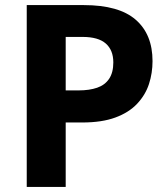

<svg xmlns="http://www.w3.org/2000/svg" viewBox="-20 -734 661 754"><path d="M85 0V-714H309Q447 -714 513 -656.5Q579 -599 579 -494Q579 -447 565 -404Q551 -361 518.5 -326.5Q486 -292 433 -272.5Q380 -253 303 -253H238V0ZM238 -379H289Q331 -379 361.5 -389.5Q392 -400 408.5 -424.5Q425 -449 425 -489Q425 -537 395.5 -563Q366 -589 304 -589H238Z"/></svg>

Font: Noto Sans Symbols
Style: Bold
Weight: 700
Version: Version 2.002